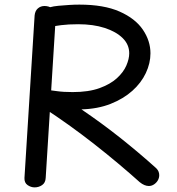

<svg xmlns="http://www.w3.org/2000/svg" viewBox="-20 -798 769 832"><path d="M130 -731Q132 -751 144 -761.5Q156 -772 173 -772Q182 -772 190.5 -769.5Q199 -767 206.5 -761.5Q214 -756 218.5 -748.5Q223 -741 222 -730L178 -27Q177 -6 162.5 4Q148 14 130 14Q114 14 99.5 4Q85 -6 86 -27ZM204 -683Q192 -681 183 -684Q174 -687 167 -693.5Q160 -700 156.5 -708.5Q153 -717 153 -725Q153 -742 171.5 -755.5Q190 -769 234 -773Q257 -775 279.5 -776.5Q302 -778 324 -778Q430 -778 498 -748Q566 -718 599 -669.5Q632 -621 632 -567Q632 -524 612 -481.5Q592 -439 553.5 -404.5Q515 -370 459.5 -348Q404 -326 333 -324Q380 -292 421.5 -261.5Q463 -231 502 -200Q541 -169 579 -137Q617 -105 657 -69Q664 -62 667 -54.5Q670 -47 670 -39Q670 -27 664 -16.5Q658 -6 647.5 1Q637 8 625 8Q616 8 606 4Q596 0 585 -9Q545 -45 494.5 -87.5Q444 -130 388.5 -173.5Q333 -217 277 -257Q221 -297 170 -330L189 -408Q200 -407 227 -403Q254 -399 295 -399Q364 -399 411 -416Q458 -433 486.5 -459Q515 -485 527.5 -514Q540 -543 540 -567Q540 -605 511.5 -633Q483 -661 433.5 -677Q384 -693 319 -693Q296 -693 279 -692Q262 -691 245 -689Q228 -687 204 -683Z"/></svg>

Font: Playpen Sans Hebrew
Style: Regular
Weight: 400
Designer: Tom Grace, Laura Meseguer, Veronika Burian, José Scaglione
Foundry: TypeTogether
Version: Version 2.000